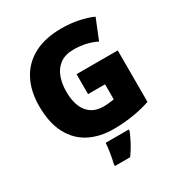

<svg xmlns="http://www.w3.org/2000/svg" viewBox="-214 -873 1168 1243"><g transform="rotate(-30 370.0 -251.5)"><path d="M364 -418H672V-33Q617 -14 545.5 -2Q474 10 396 10Q293 10 215.5 -30Q138 -70 94.5 -152Q51 -234 51 -359Q51 -471 94 -553Q137 -635 220.5 -679.5Q304 -724 426 -724Q493 -724 553 -711.5Q613 -699 657 -679L596 -528Q558 -547 516 -556.5Q474 -566 427 -566Q363 -566 324 -537Q285 -508 267.5 -460Q250 -412 250 -354Q250 -254 292 -201.5Q334 -149 412 -149Q429 -149 453.5 -151.5Q478 -154 491 -157V-269H364ZM478 72Q461 112 443 146Q425 180 396 221H282V207Q290 175 297 132Q304 89 305 61H478Z"/></g></svg>

Font: Noto Sans Khmer UI Black
Style: Regular
Weight: 900
Designer: Danh Hong and the Monotype Design Team
Foundry: Monotype Imaging Inc.
Version: Version 2.002; ttfautohint (v1.8.4.7-5d5b)